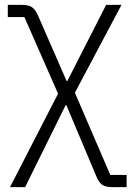

<svg xmlns="http://www.w3.org/2000/svg" viewBox="-20 -557 545 787"><path d="M70 -537Q97 -537 111 -527.5Q125 -518 136 -493L253 -225H256L415 -537H478L287 -177L432 160H499V210H440Q413 210 399 200.5Q385 191 375 166L252 -126H249L83 210H21L218 -173L80 -487H12V-537Z"/></svg>

Font: IBM Plex Sans JP Light
Style: Regular
Weight: 300
Designer: Mike Abbink; Paul van der Laan; Pieter van Rosmalen; Wujin Sim; Yejin Wi; Jinhee Kim; Boomi Park; Yona Kim; Kichan Ma
Foundry: Sandoll Inc.
Version: Version 1.002